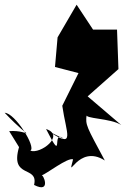

<svg xmlns="http://www.w3.org/2000/svg" viewBox="-46 -720 536 817"><path d="M226 -129C169 -176 231 -11 150 -171C233 -144 125 -62 83 -79C110 -93 17 -240 -26 -240C102 -105 87 -169 -7 -162L35 -94C-5 43 119 -18 99 67C175 106 137 16 130 27C152 20 242 -51 265 -42C237 62 285 -111 400 -37C323 -181 316 -188 323 -233C309 -214 424 -218 470 -188L327 -310L458 -426L452 -594H350L280 -700L199 -561L188 -435L288 -409L219 -270C236 -150 277 -85 163 -160Z"/></svg>

Font: Asimov Silicon
Style: Regular
Weight: 400
Designer: Google
Version: Version 2.000980; 2014